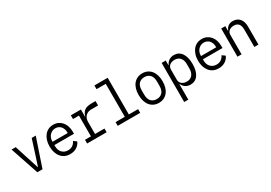

<svg xmlns="http://www.w3.org/2000/svg" viewBox="28 -1740 4169 2956"><g transform="rotate(-30 2112.0 -262.0)"><path d="M218 0 49 -501H123L190 -291L263 -65H267L340 -291L407 -501H479L310 0Z M799 12Q748 12 707.5 -6.5Q667 -25 638.5 -59.5Q610 -94 594.5 -142Q579 -190 579 -249Q579 -309 595 -357.5Q611 -406 639 -440.5Q667 -475 706.5 -493.5Q746 -512 795 -512Q842 -512 880.5 -493.5Q919 -475 946.5 -442.5Q974 -410 988.5 -365.5Q1003 -321 1003 -268V-231H655V-208Q655 -175 665 -146.5Q675 -118 694 -98Q713 -78 739.5 -66.5Q766 -55 799 -55Q847 -55 881.5 -78.5Q916 -102 934 -143L988 -104Q967 -53 918 -20.5Q869 12 799 12ZM795 -448Q765 -448 739.5 -436.5Q714 -425 695 -404.5Q676 -384 665.5 -356.5Q655 -329 655 -296V-289H925V-300Q925 -333 915.5 -360Q906 -387 889 -407Q872 -427 848 -437.5Q824 -448 795 -448Z M1103 -66H1209V-435H1103V-501H1282V-374H1286Q1301 -434 1341.5 -467.5Q1382 -501 1477 -501H1542V-423H1422Q1359 -423 1320.5 -384Q1282 -345 1282 -282V-66H1450V0H1103Z M1647 -66H1811V-652H1647V-718H1883V-66H2047V0H1647Z M2376 12Q2327 12 2287.5 -6.5Q2248 -25 2220 -59.5Q2192 -94 2177.5 -142Q2163 -190 2163 -250Q2163 -309 2177.5 -357.5Q2192 -406 2220 -440.5Q2248 -475 2287.5 -493.5Q2327 -512 2376 -512Q2425 -512 2464.5 -493.5Q2504 -475 2532 -440.5Q2560 -406 2574.5 -357.5Q2589 -309 2589 -250Q2589 -190 2574.5 -142Q2560 -94 2532 -59.5Q2504 -25 2464.5 -6.5Q2425 12 2376 12ZM2376 -55Q2437 -55 2474.5 -94Q2512 -133 2512 -214V-286Q2512 -368 2474.5 -406.5Q2437 -445 2376 -445Q2315 -445 2277.5 -406.5Q2240 -368 2240 -286V-214Q2240 -133 2277.5 -94Q2315 -55 2376 -55Z M2717 -501H2790V-419H2794Q2839 -512 2939 -512Q3025 -512 3073.5 -443Q3122 -374 3122 -250Q3122 -126 3073.5 -57Q3025 12 2939 12Q2839 12 2794 -81H2790V194H2717ZM2910 -57Q2974 -57 3009 -98.5Q3044 -140 3044 -208V-293Q3044 -361 3009 -402Q2974 -443 2910 -443Q2886 -443 2864 -436.5Q2842 -430 2825.5 -417Q2809 -404 2799.5 -385Q2790 -366 2790 -340V-160Q2790 -135 2799.5 -116Q2809 -97 2825.5 -84Q2842 -71 2864 -64Q2886 -57 2910 -57Z M3439 12Q3388 12 3347.5 -6.5Q3307 -25 3278.5 -59.5Q3250 -94 3234.5 -142Q3219 -190 3219 -249Q3219 -309 3235 -357.5Q3251 -406 3279 -440.5Q3307 -475 3346.5 -493.5Q3386 -512 3435 -512Q3482 -512 3520.5 -493.5Q3559 -475 3586.5 -442.5Q3614 -410 3628.5 -365.5Q3643 -321 3643 -268V-231H3295V-208Q3295 -175 3305 -146.5Q3315 -118 3334 -98Q3353 -78 3379.5 -66.5Q3406 -55 3439 -55Q3487 -55 3521.5 -78.5Q3556 -102 3574 -143L3628 -104Q3607 -53 3558 -20.5Q3509 12 3439 12ZM3435 -448Q3405 -448 3379.5 -436.5Q3354 -425 3335 -404.5Q3316 -384 3305.5 -356.5Q3295 -329 3295 -296V-289H3565V-300Q3565 -333 3555.5 -360Q3546 -387 3529 -407Q3512 -427 3488 -437.5Q3464 -448 3435 -448Z M3776 0V-501H3849V-419H3853Q3860 -437 3871 -454Q3882 -471 3898 -484Q3914 -497 3935.5 -504.5Q3957 -512 3986 -512Q4060 -512 4104.5 -462Q4149 -412 4149 -321V0H4076V-307Q4076 -376 4048 -409.5Q4020 -443 3965 -443Q3944 -443 3923 -437.5Q3902 -432 3885.5 -420Q3869 -408 3859 -390Q3849 -372 3849 -347V0Z"/></g></svg>

Font: PlemolJP
Style: Regular
Weight: 400
Monospace: yes
Version: v2.0.4; ttfautohint (v1.8.4.7-5d5b-dirty) -l 6 -r 45 -G 200 